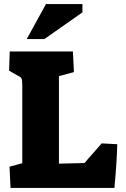

<svg xmlns="http://www.w3.org/2000/svg" viewBox="-20 -928 624 948"><path d="M27 -105 90 -122V-505Q90 -531 86.5 -539.5Q83 -548 67 -555L25 -579L28 -674H340L345 -572L271 -552V-120L397 -123L482 -220L559 -216Q557 -132 545 0H32ZM207 -908H387V-867L199 -735H112Z"/></svg>

Font: Suez One
Style: Regular
Weight: 400
Version: Version 1.000